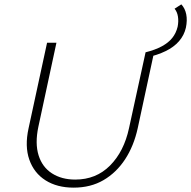

<svg xmlns="http://www.w3.org/2000/svg" viewBox="-20 -854 877 881"><path d="M318 7Q242 7 189 -26.5Q136 -60 114.5 -121.5Q93 -183 111 -265L196 -658H239L156 -272Q140 -196 157 -141.5Q174 -87 218.5 -58.5Q263 -30 325 -30Q421 -30 485 -94.5Q549 -159 572 -266L648 -614H687L612 -266Q594 -184 554 -123Q514 -62 455 -27.5Q396 7 318 7ZM652 -590 648 -614Q692 -625 722.5 -641.5Q753 -658 770.5 -680Q788 -702 795 -731Q800 -756 796.5 -778Q793 -800 781 -814L812 -834Q829 -816 834.5 -788.5Q840 -761 833 -727Q825 -692 801.5 -665Q778 -638 740 -619.5Q702 -601 652 -590Z"/></svg>

Font: Ysabeau Infant ExtraLight
Style: Italic
Weight: 250
Italic angle: -12°
Designer: Christian Thalmann (Catharsis Fonts)
Version: Version 2.001;gftools[0.9.30]; featfreeze: ss01,ss02,lnum